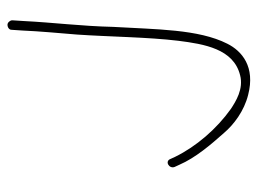

<svg xmlns="http://www.w3.org/2000/svg" viewBox="-110 -570 704 525"><g transform="rotate(-90 242.5 -308.0)"><path d="M48 -183 54 -170C73 -126 109 -84 141 -48C164 -21 201 7 245 18C322 38 365 1 385 -39C425 -118 424 -234 431 -351C433 -438 443 -515 447 -596C448 -606 448 -617 449 -627C449 -633 443 -640 437 -640C429 -640 423 -635 423 -629L421 -599C419 -552 414 -499 410 -450C404 -363 403 -255 393 -173C384 -102 371 -22 299 -4H301H299C261 6 227 -16 207 -29C152 -68 104 -124 76 -181L70 -194C64 -211 42 -198 48 -183Z"/></g></svg>

Font: Stray Cat
Style: LtExt
Weight: 300
Version: Version 1.0